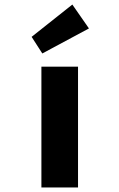

<svg xmlns="http://www.w3.org/2000/svg" viewBox="-20 -824 524 844"><path d="M162 0V-531H323V0ZM166 -589 119 -662 298 -804 371 -699Z"/></svg>

Font: Lexend Peta
Style: Bold
Weight: 700
Designer: Bonnie Shaver-Troup, Thomas Jockin
Foundry: Lexend
Version: Version 1.007